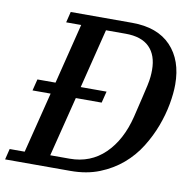

<svg xmlns="http://www.w3.org/2000/svg" viewBox="-104 -777 861 856"><g transform="rotate(10 326.0 -349.0)"><path d="M-14 -49H54L123 -324H41L54 -376H136L204 -649H136L148 -698H426Q541 -698 602 -634Q663 -570 663 -460Q663 -420 654 -370.5Q645 -321 626 -270Q607 -219 576.5 -170Q546 -121 502 -83.5Q458 -46 400.5 -23Q343 0 270 0H-26ZM169 -53H257Q351 -53 415.5 -115.5Q480 -178 507 -287Q520 -342 528.5 -377Q537 -412 542 -435.5Q547 -459 548.5 -475Q550 -491 550 -506Q550 -573 514 -609Q478 -645 406 -645H317L250 -376H367L354 -324H237Z"/></g></svg>

Font: IBM Plex Serif Medm
Style: Italic
Weight: 500
Italic angle: -14°
Designer: Mike Abbink, Paul van der Laan, Pieter van Rosmalen
Foundry: Bold Monday
Version: Version 3.001